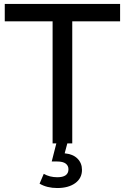

<svg xmlns="http://www.w3.org/2000/svg" viewBox="-20 -720 627 964"><path d="M3.9 -612.8V-700.2H583V-612.8H342.8V0H244.1V-612.8ZM178.7 202.1 199.7 152.8Q229.5 169.9 267.6 169.9Q323.7 169.9 323.7 129.9Q323.7 111.8 309.8 101.3Q295.9 90.8 266.6 90.8H239.7L264.6 -6.8H319.8L304.7 49.8Q346.7 53.7 369.1 76.4Q391.6 99.1 391.6 132.8Q391.6 174.8 357.7 199.5Q323.7 224.1 267.6 224.1Q215.8 224.1 178.7 202.1Z"/></svg>

Font: Montserrat Medium
Style: Regular
Weight: 500
Designer: Julieta Ulanovsky
Foundry: Julieta Ulanovsky
Version: Version 7.200